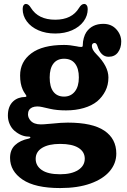

<svg xmlns="http://www.w3.org/2000/svg" viewBox="-20 -710 645 974"><path d="M31 91Q31 50 56.5 26Q82 2 126 -7Q134 -9 134 -13Q134 -17 126 -17Q88 -17 53 -47Q38 -60 29 -80.5Q20 -101 20 -124Q20 -171 47 -196Q59 -207 74.5 -212.5Q90 -218 106 -218Q119 -218 111 -229Q110 -231 105 -238Q100 -245 95 -256Q82 -285 82 -327Q82 -397 139 -439.5Q196 -482 305 -482Q334 -482 369 -475Q381 -472 390 -472H393Q397 -472 398.5 -474Q400 -476 400 -482Q400 -499 405 -517Q410 -535 418 -547Q447 -589 504 -589Q545 -589 570 -561.5Q595 -534 595 -499Q595 -467 578.5 -444.5Q562 -422 531 -422Q491 -422 474 -477Q469 -492 460 -492Q454 -492 450 -488Q446 -484 446 -477Q446 -458 469 -435Q530 -374 530 -317Q530 -279 514.5 -248.5Q499 -218 473 -196Q446 -174 405 -162Q364 -150 315 -150Q268 -150 233.5 -158Q199 -166 194 -167Q181 -170 169 -170Q155 -170 143 -165Q122 -155 122 -130Q122 -113 135 -98Q152 -79 187 -79Q202 -79 220.5 -81Q239 -83 245 -83Q290 -88 324 -88Q449 -88 509.5 -47Q570 -6 570 69Q570 119 536.5 158.5Q503 198 439 221Q375 244 285 244Q158 244 94.5 201Q31 158 31 91ZM285 174Q343 174 376.5 152.5Q410 131 410 95Q410 60 378 40Q346 20 285 20Q227 20 194 40Q161 60 161 96Q161 131 192 152.5Q223 174 285 174ZM305 -220Q339 -220 359.5 -245.5Q380 -271 380 -317Q380 -362 361 -387Q342 -412 305 -412Q270 -412 251 -387.5Q232 -363 232 -317Q232 -269 251 -244.5Q270 -220 305 -220ZM95 -664Q95 -676 99.5 -683Q104 -690 112 -690Q125 -690 137 -670Q174 -610 260 -610Q345 -610 381 -670Q393 -690 407 -690Q415 -690 420 -683Q425 -676 425 -664Q425 -630 404 -601.5Q383 -573 345.5 -556.5Q308 -540 260 -540Q212 -540 174.5 -556.5Q137 -573 116 -601.5Q95 -630 95 -664Z"/></svg>

Font: Raigarh
Style: Bold
Weight: 700
Designer: jaikishan Patel
Foundry: MagicType
Version: Version 1.000